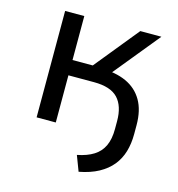

<svg xmlns="http://www.w3.org/2000/svg" viewBox="-103 -584 799 861"><g transform="rotate(15 297.0 -153.5)"><path d="M339 187 312 116Q358 107 388 88Q418 69 432.5 37.5Q447 6 447 -40V-77Q447 -147 413 -183Q379 -219 302 -219H183V0H94V-494H183V-290H277L443 -494H541L345 -254L313 -287Q384 -287 433.5 -264.5Q483 -242 509.5 -196.5Q536 -151 536 -82V-41Q536 4 525 41Q514 78 490.5 107Q467 136 429.5 156.5Q392 177 339 187Z"/></g></svg>

Font: Nunito Sans 8pt
Style: Regular
Weight: 400
Version: Version 3.101;gftools[0.9.27]